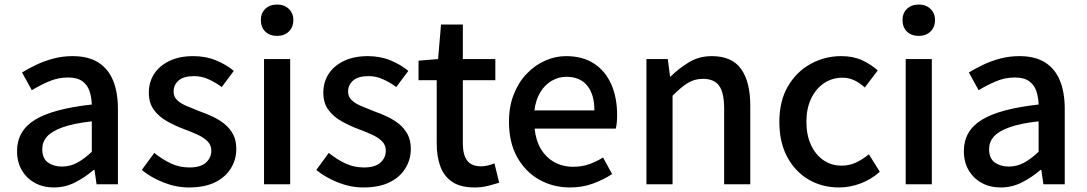

<svg xmlns="http://www.w3.org/2000/svg" viewBox="-20 -811 4782 845"><path d="M217 14Q170 14 133.5 -6Q97 -26 76 -62Q55 -98 55 -146Q55 -235 133.5 -283.5Q212 -332 384 -351Q383 -383 374 -410Q365 -437 342.5 -453.5Q320 -470 279 -470Q236 -470 196 -453Q156 -436 120 -414L77 -492Q106 -510 141 -526.5Q176 -543 216 -553.5Q256 -564 299 -564Q368 -564 412 -536.5Q456 -509 477.5 -457Q499 -405 499 -331V0H405L396 -63H392Q355 -31 311 -8.5Q267 14 217 14ZM252 -78Q288 -78 319 -94.5Q350 -111 384 -143V-277Q303 -268 255 -250.5Q207 -233 186.5 -209.5Q166 -186 166 -155Q166 -114 191 -96Q216 -78 252 -78Z M811 14Q755 14 699.5 -8Q644 -30 604 -63L659 -138Q695 -109 732.5 -91.5Q770 -74 814 -74Q863 -74 886.5 -95.5Q910 -117 910 -148Q910 -173 892.5 -190Q875 -207 847 -219.5Q819 -232 789 -243Q752 -257 716.5 -276.5Q681 -296 658 -326.5Q635 -357 635 -403Q635 -450 658.5 -486Q682 -522 726 -543Q770 -564 831 -564Q886 -564 931.5 -545Q977 -526 1009 -499L956 -428Q927 -449 897 -462.5Q867 -476 834 -476Q788 -476 766 -456.5Q744 -437 744 -408Q744 -385 760 -370Q776 -355 802.5 -344Q829 -333 859 -321Q888 -311 916.5 -297.5Q945 -284 968 -265.5Q991 -247 1005.5 -220.5Q1020 -194 1020 -155Q1020 -109 996 -70Q972 -31 926 -8.5Q880 14 811 14Z M1142 0V-551H1257V0ZM1200 -653Q1167 -653 1147.5 -672Q1128 -691 1128 -723Q1128 -753 1147.5 -772Q1167 -791 1200 -791Q1231 -791 1251 -772Q1271 -753 1271 -723Q1271 -691 1251 -672Q1231 -653 1200 -653Z M1579 14Q1523 14 1467.5 -8Q1412 -30 1372 -63L1427 -138Q1463 -109 1500.5 -91.5Q1538 -74 1582 -74Q1631 -74 1654.5 -95.5Q1678 -117 1678 -148Q1678 -173 1660.5 -190Q1643 -207 1615 -219.5Q1587 -232 1557 -243Q1520 -257 1484.5 -276.5Q1449 -296 1426 -326.5Q1403 -357 1403 -403Q1403 -450 1426.5 -486Q1450 -522 1494 -543Q1538 -564 1599 -564Q1654 -564 1699.5 -545Q1745 -526 1777 -499L1724 -428Q1695 -449 1665 -462.5Q1635 -476 1602 -476Q1556 -476 1534 -456.5Q1512 -437 1512 -408Q1512 -385 1528 -370Q1544 -355 1570.5 -344Q1597 -333 1627 -321Q1656 -311 1684.5 -297.5Q1713 -284 1736 -265.5Q1759 -247 1773.5 -220.5Q1788 -194 1788 -155Q1788 -109 1764 -70Q1740 -31 1694 -8.5Q1648 14 1579 14Z M2069 14Q2007 14 1970.5 -10.5Q1934 -35 1918 -78.5Q1902 -122 1902 -180V-458H1822V-544L1908 -551L1921 -703H2017V-551H2160V-458H2017V-179Q2017 -130 2036 -104.5Q2055 -79 2098 -79Q2112 -79 2128 -83Q2144 -87 2156 -92L2177 -7Q2155 0 2127.5 7Q2100 14 2069 14Z M2489 14Q2414 14 2353 -20.5Q2292 -55 2256 -119.5Q2220 -184 2220 -275Q2220 -342 2241 -395.5Q2262 -449 2298 -486.5Q2334 -524 2379 -544Q2424 -564 2471 -564Q2544 -564 2594 -531.5Q2644 -499 2670 -440.5Q2696 -382 2696 -304Q2696 -287 2694.5 -271.5Q2693 -256 2690 -245H2333Q2338 -193 2360.5 -155.5Q2383 -118 2419.5 -97.5Q2456 -77 2503 -77Q2540 -77 2572 -88Q2604 -99 2634 -118L2674 -45Q2636 -20 2589.5 -3Q2543 14 2489 14ZM2332 -325H2596Q2596 -395 2564.5 -434Q2533 -473 2473 -473Q2439 -473 2409 -456Q2379 -439 2358.5 -406Q2338 -373 2332 -325Z M2825 0V-551H2919L2929 -474H2931Q2969 -511 3013 -537.5Q3057 -564 3113 -564Q3201 -564 3241.5 -507.5Q3282 -451 3282 -346V0H3167V-332Q3167 -403 3145 -433.5Q3123 -464 3074 -464Q3036 -464 3006.5 -445.5Q2977 -427 2940 -390V0Z M3673 14Q3598 14 3539 -20.5Q3480 -55 3445 -119.5Q3410 -184 3410 -275Q3410 -367 3448 -431.5Q3486 -496 3548 -530Q3610 -564 3682 -564Q3735 -564 3774 -546Q3813 -528 3843 -501L3786 -426Q3764 -446 3740 -457.5Q3716 -469 3688 -469Q3642 -469 3606 -444.5Q3570 -420 3549.5 -376.5Q3529 -333 3529 -275Q3529 -217 3549 -173.5Q3569 -130 3604 -106Q3639 -82 3684 -82Q3719 -82 3749 -96.5Q3779 -111 3804 -132L3852 -55Q3814 -21 3767 -3.5Q3720 14 3673 14Z M3966 0V-551H4081V0ZM4024 -653Q3991 -653 3971.5 -672Q3952 -691 3952 -723Q3952 -753 3971.5 -772Q3991 -791 4024 -791Q4055 -791 4075 -772Q4095 -753 4095 -723Q4095 -691 4075 -672Q4055 -653 4024 -653Z M4384 14Q4337 14 4300.5 -6Q4264 -26 4243 -62Q4222 -98 4222 -146Q4222 -235 4300.5 -283.5Q4379 -332 4551 -351Q4550 -383 4541 -410Q4532 -437 4509.5 -453.5Q4487 -470 4446 -470Q4403 -470 4363 -453Q4323 -436 4287 -414L4244 -492Q4273 -510 4308 -526.5Q4343 -543 4383 -553.5Q4423 -564 4466 -564Q4535 -564 4579 -536.5Q4623 -509 4644.5 -457Q4666 -405 4666 -331V0H4572L4563 -63H4559Q4522 -31 4478 -8.5Q4434 14 4384 14ZM4419 -78Q4455 -78 4486 -94.5Q4517 -111 4551 -143V-277Q4470 -268 4422 -250.5Q4374 -233 4353.5 -209.5Q4333 -186 4333 -155Q4333 -114 4358 -96Q4383 -78 4419 -78Z"/></svg>

Font: Noto Sans TC Thin Medium
Style: Regular
Weight: 500
Version: Version 2.004-H2;hotconv 1.0.118;makeotfexe 2.5.65603